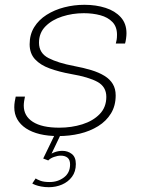

<svg xmlns="http://www.w3.org/2000/svg" viewBox="-20 -558 594 800"><path d="M240 70.5Q262.5 70.5 279.2 83.5Q296 96.5 296 125.5Q296 157 280 178.5Q264 200 238.5 211Q213 222 183.5 222Q166.5 222 152 219.2Q137.5 216.5 127.8 212.8Q118 209 114.5 206.5L128.5 185.5Q133 189 147.5 194.8Q162 200.5 187 200.5Q221 200.5 246.5 181.2Q272 162 272 127Q272 108 261.5 99.2Q251 90.5 233 90.5Q220 90.5 204.8 96Q189.5 101.5 181 110.5L160 102.5L206.5 6.5H231L187 98.5L182 94Q188 84 205 77.2Q222 70.5 240 70.5ZM223 9Q180 9 146 0.8Q112 -7.5 88.2 -23.2Q64.5 -39 52 -61Q39.5 -83 39.5 -111Q39.5 -123 41.5 -135Q43.5 -147 45.5 -155.5H84Q82 -147 80.5 -136.5Q79 -126 79 -118Q79 -74.5 117 -50.2Q155 -26 227 -26Q278 -26 322.8 -40Q367.5 -54 395.2 -82.5Q423 -111 423 -154.5Q423 -196.5 386.2 -216.8Q349.5 -237 276.5 -249.5Q226.5 -258.5 187.2 -272.8Q148 -287 125.8 -311.2Q103.5 -335.5 103.5 -373.5Q103.5 -414 122.5 -444.8Q141.5 -475.5 174.2 -496.2Q207 -517 247.8 -527.5Q288.5 -538 332 -538Q380 -538 419.8 -525.2Q459.5 -512.5 483.2 -486.2Q507 -460 507 -419.5Q507 -409 505.2 -396.8Q503.5 -384.5 501 -376.5H462.5Q464.5 -383.5 466 -392Q467.5 -400.5 467.5 -413.5Q467.5 -446.5 448.5 -466.2Q429.5 -486 398 -494.5Q366.5 -503 329 -503Q282 -503 239.2 -489.2Q196.5 -475.5 169.5 -448.2Q142.5 -421 142.5 -380Q142.5 -336.5 182.2 -316Q222 -295.5 288.5 -283Q328.5 -275.5 360.5 -265.8Q392.5 -256 415.2 -242Q438 -228 450 -208Q462 -188 462 -160.5Q462 -117.5 442.5 -85.5Q423 -53.5 389.2 -32.5Q355.5 -11.5 312.8 -1.2Q270 9 223 9Z"/></svg>

Font: Epilogue ExtraLight
Style: Italic
Weight: 250
Italic angle: -12°
Designer: Tyler Finck
Foundry: Etcetera Type Co
Version: Version 2.112